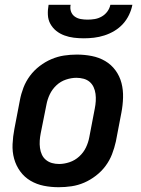

<svg xmlns="http://www.w3.org/2000/svg" viewBox="-20 -770 590 802"><path d="M225 12Q193 12 163 6Q133 0 107.5 -15Q82 -30 64.5 -54Q47 -78 39 -107Q31 -136 32.5 -168Q34 -200 40 -231L63 -351Q68 -378 78 -404Q88 -430 105 -453Q122 -476 145.5 -494Q169 -512 195 -523Q221 -534 247.5 -538Q274 -542 301 -542Q333 -542 363.5 -536Q394 -530 419.5 -515Q445 -500 462.5 -476Q480 -452 487.5 -423Q495 -394 494 -362Q493 -330 487 -299L464 -179Q458 -152 448 -126Q438 -100 421 -77Q404 -54 380.5 -36Q357 -18 331.5 -7Q306 4 279 8Q252 12 225 12ZM227 -85Q248 -85 270.5 -92.5Q293 -100 311 -116.5Q329 -133 339 -154Q349 -175 353 -197L376 -317Q379 -332 380 -347.5Q381 -363 379 -378Q377 -393 371 -406Q365 -419 354.5 -428Q344 -437 329.5 -441Q315 -445 299 -445Q278 -445 255.5 -437.5Q233 -430 215.5 -413.5Q198 -397 188 -376Q178 -355 174 -333L150 -213Q147 -198 146 -182.5Q145 -167 147 -152Q149 -137 155 -124Q161 -111 172 -102Q183 -93 197 -89Q211 -85 227 -85ZM330 -610Q309 -610 288.5 -612.5Q268 -615 249 -622Q230 -629 215 -641Q200 -653 190.5 -670Q181 -687 180 -708Q179 -729 183 -750H275Q272 -735 276.5 -722Q281 -709 292 -701Q303 -693 317 -690.5Q331 -688 346 -688Q361 -688 376 -690.5Q391 -693 405 -701Q419 -709 428.5 -722Q438 -735 441 -750H533Q529 -729 519 -708Q509 -687 493.5 -670Q478 -653 458 -641Q438 -629 416 -622Q394 -615 372.5 -612.5Q351 -610 330 -610Z"/></svg>

Font: Lode Term
Style: Bold Italic
Weight: 700
Italic angle: -11°
Monospace: yes
Designer: Belleve Invis
Foundry: Belleve Invis
Version: Version 29.2.0